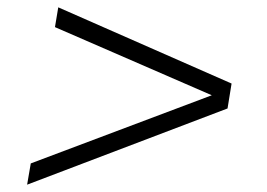

<svg xmlns="http://www.w3.org/2000/svg" viewBox="-20 -508 730 524"><path d="M54 -4 64 -62 558 -248 130 -434 139 -488 612 -280 601 -212Z"/></svg>

Font: Archivo Expanded Thin
Style: Italic
Weight: 250
Width: 7
Italic angle: -10°
Designer: Hector Gatti
Foundry: Omnibus-Type
Version: Version 2.001